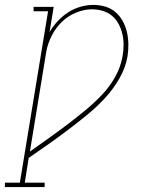

<svg xmlns="http://www.w3.org/2000/svg" viewBox="-57 -763 577 783"><path d="M-37 0V-18H24L139 -717H80V-735H162L145 -632Q159 -656 178.5 -677Q198 -698 221.5 -713Q245 -728 271.5 -735.5Q298 -743 324 -743Q349 -743 372.5 -736Q396 -729 414 -713.5Q432 -698 443.5 -677Q455 -656 460.5 -632.5Q466 -609 466.5 -583.5Q467 -558 463 -533Q455 -487 430.5 -444Q406 -401 372.5 -364.5Q339 -328 300 -296Q261 -264 222 -234.5Q183 -205 142 -176Q101 -147 60 -119L44 -18H125V0ZM65 -145Q103 -172 141 -199Q179 -226 216 -254Q253 -282 289.5 -312Q326 -342 358.5 -376Q391 -410 413.5 -451Q436 -492 443 -535Q447 -558 447 -580.5Q447 -603 442 -624.5Q437 -646 426.5 -665.5Q416 -685 400 -698.5Q384 -712 362.5 -718.5Q341 -725 318 -725Q286 -725 253 -711.5Q220 -698 195 -673.5Q170 -649 154 -617.5Q138 -586 132 -554Z"/></svg>

Font: Iosevka Curly Slab Thin
Style: Italic
Weight: 100
Italic angle: -9°
Monospace: yes
Designer: Belleve Invis
Foundry: Belleve Invis
Version: Version 22.1.2; ttfautohint (v1.8.4)